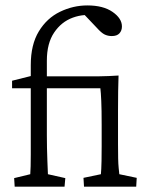

<svg xmlns="http://www.w3.org/2000/svg" viewBox="-20 -702 561 722"><path d="M35.2 0 33.2 -32.2 93.8 -46.9Q94.7 -59.6 95.2 -76.7Q95.7 -93.8 95.7 -121.6Q95.7 -149.4 95.7 -193.4V-457Q95.7 -534.2 126 -584Q156.2 -633.8 205.6 -657.7Q254.9 -681.6 308.6 -681.6Q368.2 -681.6 403.3 -657.2Q438.5 -632.8 438.5 -602.5Q438.5 -586.9 429.2 -576.7Q419.9 -566.4 400.4 -566.4Q385.7 -566.4 373.5 -572.3Q361.3 -578.1 343.8 -597.7L289.1 -655.3L343.8 -642.6Q296.9 -651.4 253.9 -635.7Q210.9 -620.1 183.6 -579.6Q156.2 -539.1 156.2 -473.6V-415V-193.4Q156.2 -170.9 156.7 -146Q157.2 -121.1 158.2 -96.2Q159.2 -71.3 160.2 -46.9L225.6 -32.2L222.7 0ZM295.9 0 293.9 -33.2 359.4 -46.9Q360.4 -56.6 360.8 -66.9Q361.3 -77.1 361.8 -96.7Q362.3 -116.2 362.3 -152.3V-233.4Q362.3 -290 360.8 -322.3Q359.4 -354.5 357.4 -370.1H25.4V-398.4L95.7 -416L140.6 -415H351.6Q370.1 -415 389.2 -416Q408.2 -417 425.8 -418Q424.8 -387.7 424.3 -358.9Q423.8 -330.1 423.8 -284.2V-161.1Q423.8 -128.9 424.3 -106.4Q424.8 -84 426.3 -69.8Q427.7 -55.7 428.7 -46.9L494.1 -33.2L492.2 0Z"/></svg>

Font: Crimson Pro Light
Style: Regular
Weight: 300
Designer: Jacques Le Bailly
Foundry: Baron von Fonthausen
Version: Version 1.003